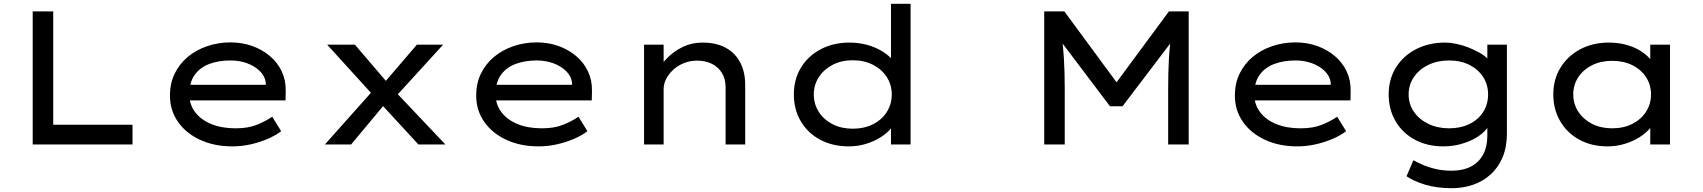

<svg xmlns="http://www.w3.org/2000/svg" viewBox="-20 -760 8959 1010"><path d="M152 0V-700H260V-104H677V0Z M1202 10Q1107 10 1032.5 -24.5Q958 -59 916 -119.5Q874 -180 874 -257Q874 -322 899 -373Q924 -424 967.5 -460.5Q1011 -497 1069.5 -517Q1128 -537 1193 -537Q1254 -537 1307 -518Q1360 -499 1400 -465Q1440 -431 1462 -384.5Q1484 -338 1483 -282L1482 -232H963L940 -314H1393L1378 -303V-327Q1373 -361 1346 -387Q1319 -413 1279 -427.5Q1239 -442 1193 -442Q1130 -442 1081 -423.5Q1032 -405 1004 -366Q976 -327 976 -264Q976 -210 1007 -169.5Q1038 -129 1092.5 -107Q1147 -85 1219 -85Q1285 -85 1331 -103.5Q1377 -122 1412 -146L1459 -70Q1431 -48 1389.5 -30Q1348 -12 1300 -1Q1252 10 1202 10Z M2181 0 1970 -229 1952 -249 1701 -525H1847L2036 -304L2054 -284L2323 0ZM1689 0 1935 -276 2002 -210 1827 0ZM2060 -250 1999 -322 2173 -525H2311Z M2813 10Q2718 10 2643.5 -24.5Q2569 -59 2527 -119.5Q2485 -180 2485 -257Q2485 -322 2510 -373Q2535 -424 2578.5 -460.5Q2622 -497 2680.5 -517Q2739 -537 2804 -537Q2865 -537 2918 -518Q2971 -499 3011 -465Q3051 -431 3073 -384.5Q3095 -338 3094 -282L3093 -232H2574L2551 -314H3004L2989 -303V-327Q2984 -361 2957 -387Q2930 -413 2890 -427.5Q2850 -442 2804 -442Q2741 -442 2692 -423.5Q2643 -405 2615 -366Q2587 -327 2587 -264Q2587 -210 2618 -169.5Q2649 -129 2703.5 -107Q2758 -85 2830 -85Q2896 -85 2942 -103.5Q2988 -122 3023 -146L3070 -70Q3042 -48 3000.5 -30Q2959 -12 2911 -1Q2863 10 2813 10Z M3368 0V-525H3471V-391L3440 -386Q3458 -423 3492 -457Q3526 -491 3572.5 -513.5Q3619 -536 3675 -536Q3749 -536 3799 -508Q3849 -480 3874.5 -430Q3900 -380 3900 -314V0H3797V-300Q3797 -345 3777.5 -376.5Q3758 -408 3724.5 -424.5Q3691 -441 3647 -441Q3609 -441 3576.5 -427.5Q3544 -414 3520.5 -392Q3497 -370 3484 -344Q3471 -318 3471 -292V0H3420Q3398 0 3385 0Q3372 0 3368 0Z M4446 10Q4360 10 4294.5 -25Q4229 -60 4192.5 -122Q4156 -184 4156 -263Q4156 -343 4193.5 -404.5Q4231 -466 4297.5 -501Q4364 -536 4449 -536Q4500 -536 4545 -523Q4590 -510 4624.5 -488Q4659 -466 4678 -441Q4697 -416 4697 -391L4667 -389V-740H4770V0H4667V-138L4687 -133Q4687 -109 4667 -84.5Q4647 -60 4613.5 -38.5Q4580 -17 4536.5 -3.5Q4493 10 4446 10ZM4466 -83Q4526 -83 4572.5 -106.5Q4619 -130 4645 -171Q4671 -212 4671 -263Q4671 -314 4645 -354.5Q4619 -395 4572.5 -419Q4526 -443 4466 -443Q4406 -443 4360 -419Q4314 -395 4287.5 -354.5Q4261 -314 4261 -263Q4261 -212 4287.5 -171Q4314 -130 4360 -106.5Q4406 -83 4466 -83Z M5473 0V-700H5579L5875 -298H5832L6129 -700H6233V0H6125V-293Q6125 -379 6129 -451.5Q6133 -524 6145 -598L6157 -559L5885 -201H5819L5550 -557L5561 -598Q5572 -526 5576.5 -453.5Q5581 -381 5581 -293V0Z M6804 10Q6709 10 6634.5 -24.5Q6560 -59 6518 -119.5Q6476 -180 6476 -257Q6476 -322 6501 -373Q6526 -424 6569.5 -460.5Q6613 -497 6671.5 -517Q6730 -537 6795 -537Q6856 -537 6909 -518Q6962 -499 7002 -465Q7042 -431 7064 -384.5Q7086 -338 7085 -282L7084 -232H6565L6542 -314H6995L6980 -303V-327Q6975 -361 6948 -387Q6921 -413 6881 -427.5Q6841 -442 6795 -442Q6732 -442 6683 -423.5Q6634 -405 6606 -366Q6578 -327 6578 -264Q6578 -210 6609 -169.5Q6640 -129 6694.5 -107Q6749 -85 6821 -85Q6887 -85 6933 -103.5Q6979 -122 7014 -146L7061 -70Q7033 -48 6991.5 -30Q6950 -12 6902 -1Q6854 10 6804 10Z M7617 230Q7538 230 7477 211.5Q7416 193 7379 167L7415 83Q7437 95 7467 108Q7497 121 7535 129.5Q7573 138 7617 138Q7674 138 7716 117Q7758 96 7781 54.5Q7804 13 7804 -46V-121L7815 -114Q7810 -85 7774.5 -56Q7739 -27 7685.5 -8.5Q7632 10 7573 10Q7488 10 7423 -25Q7358 -60 7321.5 -122Q7285 -184 7285 -263Q7285 -343 7323 -404.5Q7361 -466 7428.5 -501Q7496 -536 7583 -536Q7608 -536 7640 -529.5Q7672 -523 7704 -510.5Q7736 -498 7763.5 -482.5Q7791 -467 7808 -448.5Q7825 -430 7826 -410L7804 -402V-525H7907V-58Q7907 14 7884 68Q7861 122 7821 158Q7781 194 7728.5 212Q7676 230 7617 230ZM7603 -85Q7664 -85 7710.5 -108Q7757 -131 7782.5 -171.5Q7808 -212 7808 -263Q7808 -315 7782 -355Q7756 -395 7710 -418.5Q7664 -442 7603 -442Q7542 -442 7493.5 -418.5Q7445 -395 7417.5 -354.5Q7390 -314 7390 -263Q7390 -213 7417.5 -172.5Q7445 -132 7493.5 -108.5Q7542 -85 7603 -85Z M8436 10Q8352 10 8287.5 -25.5Q8223 -61 8187 -123Q8151 -185 8151 -263Q8151 -343 8189 -404.5Q8227 -466 8293 -501Q8359 -536 8443 -536Q8495 -536 8539.5 -523Q8584 -510 8616.5 -488Q8649 -466 8668 -440Q8687 -414 8689 -387L8661 -389V-525H8765V0H8661V-138L8683 -135Q8681 -111 8660 -85.5Q8639 -60 8605 -38.5Q8571 -17 8527.5 -3.5Q8484 10 8436 10ZM8461 -85Q8521 -85 8567 -108.5Q8613 -132 8639 -172.5Q8665 -213 8665 -263Q8665 -314 8639 -354Q8613 -394 8567 -417Q8521 -440 8461 -440Q8401 -440 8355 -417Q8309 -394 8282.5 -354Q8256 -314 8256 -263Q8256 -213 8282.5 -172.5Q8309 -132 8355 -108.5Q8401 -85 8461 -85Z"/></svg>

Font: Lexend Mega
Style: Regular
Weight: 400
Designer: Bonnie Shaver-Troup, Thomas Jockin
Foundry: Lexend
Version: Version 1.007